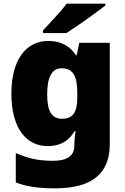

<svg xmlns="http://www.w3.org/2000/svg" viewBox="-20 -786 683 1046"><path d="M554 -766H343C310 -721 248 -657 214 -620V-606H342C396 -640 506 -718 554 -756ZM243 -563C124 -563 42 -463 42 -276C42 -89 122 10 240 10C316 10 360 -26 385 -70H392C387 -43 385 -18 385 -1V9C385 61 347 90 270 90C183 90 133 76 66 48V208C129 232 193 240 282 240C483 240 578 157 578 1V-553H412L398 -485H394C365 -529 320 -563 243 -563ZM315 -414C383 -414 401 -364 401 -279V-256C401 -178 380 -139 318 -139C263 -139 237 -177 237 -273C237 -366 263 -414 315 -414Z"/></svg>

Font: Noto Sans UI Black
Style: Regular
Weight: 900
Designer: Monotype Design Team
Foundry: Monotype Imaging Inc.
Version: Version 1.901